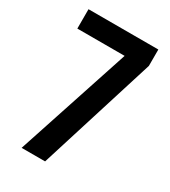

<svg xmlns="http://www.w3.org/2000/svg" viewBox="-176 -803 793 893"><g transform="rotate(30 220.0 -357.0)"><path d="M286 -610H32V-714H407V-626L211 0H85Z"/></g></svg>

Font: Noto Sans Devanagari UI ExtraCondensed SemiBold
Style: Regular
Weight: 600
Width: 2
Designer: Jelle Bosma - Monotype Design Team
Foundry: Monotype Imaging Inc.
Version: Version 2.004; ttfautohint (v1.8.4.7-5d5b)